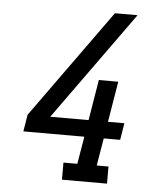

<svg xmlns="http://www.w3.org/2000/svg" viewBox="-53 -781 705 828"><g transform="rotate(5 300.0 -367.5)"><path d="M246 0V-74H306L326 -193H62L74 -266L411 -735H509L172 -266H338L367 -442H451L422 -266H493L481 -193H410L390 -74H441V0Z"/></g></svg>

Font: Iosevka Curly Slab ExObl
Style: Regular
Weight: 400
Width: 7
Italic angle: -9°
Monospace: yes
Designer: Belleve Invis
Foundry: Belleve Invis
Version: Version 11.1.0; ttfautohint (v1.8.3)